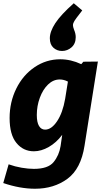

<svg xmlns="http://www.w3.org/2000/svg" viewBox="-41 -915 639 1179"><path d="M471 -536 560 -537 478 -20Q456 122 373 183Q290 244 174 244Q82 244 -21 209L12 94Q51 108 92 115Q133 122 167 122Q254 122 288 80.5Q322 39 331 -18L341 -87Q305 -39 258.5 -12.5Q212 14 167 14Q102 14 60 -37Q18 -88 18 -190Q18 -288 59 -371Q100 -454 171.5 -502.5Q243 -551 329 -551Q394 -551 458 -521ZM359 -308 376 -414Q351 -427 326 -427Q286 -427 254 -396Q222 -365 203.5 -314.5Q185 -264 185 -209Q185 -164 198.5 -141.5Q212 -119 236 -119Q275 -119 309.5 -170.5Q344 -222 359 -308ZM464 -851 451 -834Q425 -801 416 -786.5Q407 -772 407 -760Q407 -750 414 -732Q424 -708 424 -687Q424 -647 398.5 -624.5Q373 -602 340 -602Q309 -602 287 -622Q265 -642 265 -680Q265 -721 298.5 -772.5Q332 -824 412 -895Z"/></svg>

Font: Bitter Pro ExtraBold
Style: Italic
Weight: 800
Italic angle: -9°
Designer: Sol Matas, and Bitter project Authors
Foundry: Sol Matas
Version: Version 1.010